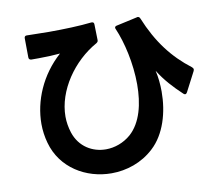

<svg xmlns="http://www.w3.org/2000/svg" viewBox="-84 -857 1169 1000"><g transform="rotate(-10 500.0 -357.0)"><path d="M653 -47C726 -114 758 -226 758 -335C758 -374 754 -412 746 -447C780 -392 821 -348 868 -304C871 -301 874 -300 877 -300C881 -300 884 -303 887 -308L941 -412C942 -415 943 -418 943 -420C943 -424 940 -428 936 -432C840 -505 769 -597 715 -729C712 -736 708 -739 702 -739C700 -739 699 -739 697 -738L588 -714C581 -713 577 -709 577 -704C577 -701 578 -699 579 -697C612 -621 639 -505 639 -394C639 -292 616 -195 553 -139C515 -106 467 -89 421 -89C350 -89 282 -128 256 -207C247 -235 242 -264 242 -293C242 -431 341 -572 467 -642C473 -646 476 -650 476 -656V-659L474 -740C474 -749 470 -753 462 -753H459C399 -746 313 -743 234 -743C191 -743 150 -745 116 -745C108 -745 104 -740 104 -732L105 -631C105 -623 109 -618 118 -617H157C198 -617 238 -619 271 -622C166 -528 112 -399 112 -277C112 -243 117 -208 126 -176C164 -37 294 39 428 39C508 39 590 12 653 -47Z"/></g></svg>

Font: LINE Seed JP_OTF Bold
Style: Regular
Weight: 700
Designer: LINE & Fontrix & Fontworks
Version: Version 1.009